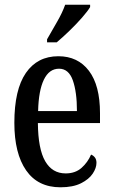

<svg xmlns="http://www.w3.org/2000/svg" viewBox="-20 -786 482 816"><path d="M237 10Q141 10 91 -62Q41 -134 41 -264Q41 -405 90 -476Q139 -547 228 -547Q311 -547 358 -485Q405 -423 405 -305V-263H141Q142 -153 172 -101Q202 -49 259 -49Q300 -49 326.5 -72.5Q353 -96 367 -129Q377 -125 383.5 -116.5Q390 -108 390 -94Q390 -72 374 -48Q358 -24 324 -7Q290 10 237 10ZM307 -314Q307 -395 289.5 -444.5Q272 -494 231 -494Q189 -494 166.5 -447.5Q144 -401 142 -314ZM180 -619Q201 -656 223 -694Q245 -732 257 -766H363V-756Q353 -739 329 -711.5Q305 -684 275.5 -655.5Q246 -627 221 -606H180Z"/></svg>

Font: Noto Serif Lao ExtraCondensed Medium
Style: Regular
Weight: 500
Width: 2
Designer: Monotype Design Team
Foundry: Monotype Imaging Inc.
Version: Version 2.003; ttfautohint (v1.8.4.7-5d5b)